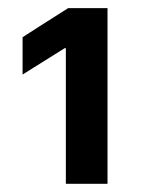

<svg xmlns="http://www.w3.org/2000/svg" viewBox="-20 -820 361 477"><path d="M143.6 -363.3Q143.6 -448.2 143.6 -700.2Q142.6 -700.2 140.6 -700.2Q115.2 -684.6 36.1 -634.8Q36.1 -658.2 36.1 -727.5Q64.5 -746.1 149.4 -799.8Q173.8 -799.8 247.1 -799.8Q247.1 -690.4 247.1 -363.3Q221.7 -363.3 143.6 -363.3Z"/></svg>

Font: DeepSea
Style: Bold
Weight: 700
Designer: Stem
Version: Version 3.019;git-0a5106e0b